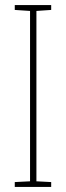

<svg xmlns="http://www.w3.org/2000/svg" viewBox="-20 -734 259 754"><path d="M181 0H38V-19L98 -22V-691L38 -695V-714H181V-695L123 -691V-22L181 -19Z"/></svg>

Font: Noto Sans Thai ExtCond Thin
Style: Regular
Weight: 100
Width: 2
Designer: Monotype Design Team
Foundry: Monotype Imaging Inc.
Version: Version 2.002; ttfautohint (v1.8.4.7-5d5b)